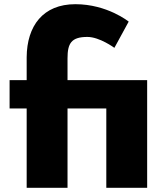

<svg xmlns="http://www.w3.org/2000/svg" viewBox="-20 -895 747 915"><path d="M486.6 0H681.3V-513H301.8V-617C301.8 -688 319.4 -719 396.4 -719C454.7 -719 525.1 -667 525.1 -667L593.3 -792C593.3 -792 491 -875 339.2 -875C185.2 -875 108.2 -772 107.1 -622V-513H25.7V-378H107.1V0H301.8V-378H486.6Z"/></svg>

Font: Hussar
Style: BdWide
Weight: 700
Foundry: Cannot Into Space Fonts
Version: Version 2.00